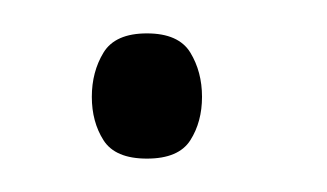

<svg xmlns="http://www.w3.org/2000/svg" viewBox="-20 -95 196 115"><path d="M68 0Q49 0 42 -11Q35 -22 35 -37Q35 -52 42 -63.5Q49 -75 68 -75Q87 -75 94 -63.5Q101 -52 101 -37Q101 -22 94 -11Q87 0 68 0Z"/></svg>

Font: Darker Grotesque Light
Style: Regular
Weight: 400
Version: Version 1.000;gftools[0.9.28]